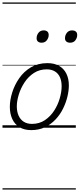

<svg xmlns="http://www.w3.org/2000/svg" viewBox="-20 -1026 640 1542"><path d="M231 19Q175 19 136.5 -4.5Q98 -28 78.5 -70.5Q59 -113 59 -168Q59 -222 78 -283Q97 -344 134.5 -398Q172 -452 228.5 -485.5Q285 -519 361 -519Q416 -519 454.5 -497Q493 -475 513 -434.5Q533 -394 533 -340Q533 -299 521.5 -250.5Q510 -202 486.5 -154Q463 -106 426.5 -67Q390 -28 341.5 -4.5Q293 19 231 19ZM237 -31Q296 -31 340.5 -61Q385 -91 415 -137.5Q445 -184 460 -236.5Q475 -289 475 -333Q475 -375 461.5 -405.5Q448 -436 421 -452.5Q394 -469 355 -469Q297 -469 252.5 -440Q208 -411 177.5 -365Q147 -319 131 -267Q115 -215 115 -172Q115 -129 129.5 -97Q144 -65 171 -48Q198 -31 237 -31ZM314 -683Q296 -683 285 -692Q274 -701 274 -719Q274 -743 289 -762.5Q304 -782 331 -782Q349 -782 360 -773Q371 -764 371 -745Q371 -722 356 -702.5Q341 -683 314 -683ZM543 -683Q525 -683 513.5 -692Q502 -701 502 -719Q502 -743 517 -762.5Q532 -782 560 -782Q577 -782 588.5 -773Q600 -764 600 -745Q600 -722 585.5 -702.5Q571 -683 543 -683ZM0 486H589V496H0ZM0 -20H589V0H0ZM0 -505H589V-500H0ZM0 -1006H589V-996H0Z"/></svg>

Font: Playwrite CA Guides
Style: Regular
Weight: 400
Designer: Veronika Burian, José Scaglione
Foundry: TypeTogether
Version: Version 1.003